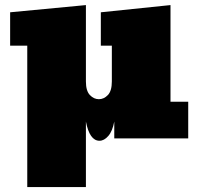

<svg xmlns="http://www.w3.org/2000/svg" viewBox="-20 -553 795 767"><path d="M88.9 194.3V-370.6H20.5V-503.9L323.2 -532.7V-227.5Q323.2 -189.9 339.1 -173.3Q355 -156.7 375 -156.7Q395 -156.7 410.9 -173.3Q426.8 -189.9 426.8 -227.5V-370.6H382.8V-503.9L661.1 -532.7V-146.5H731.9V0H436.5V-67.4Q429.2 -28.8 412.6 -9.8Q396 9.3 377.4 9.3Q337.9 9.3 323.2 -67.4V194.3Z"/></svg>

Font: Bevan
Style: Regular
Weight: 400
Designer: Vernon Adams
Foundry: Vernon Adams
Version: Version 2.100; ttfautohint (v1.8.3)